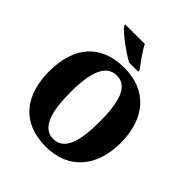

<svg xmlns="http://www.w3.org/2000/svg" viewBox="-248 -1094 1266 1266"><g transform="rotate(45 385.0 -460.5)"><path d="M383 -771H468V-784C441 -822 390 -886 370 -931H188V-921C211 -886 317 -807 383 -771ZM386 10C600 10 719 -137 719 -358C719 -580 600 -725 387 -725C160 -725 51 -580 51 -359C51 -137 160 10 386 10ZM386 -61C286 -61 248 -171 248 -358C248 -545 286 -654 387 -654C486 -654 522 -545 522 -358C522 -171 486 -61 386 -61Z"/></g></svg>

Font: Noto Serif Tamil SemiCondensed Black
Style: Regular
Weight: 900
Width: 4
Designer: Indian Type Foundry, Tom Grace, and the Monotype Design Team
Foundry: Monotype Imaging Inc.
Version: Version 2.004